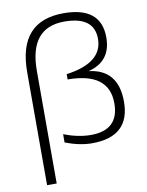

<svg xmlns="http://www.w3.org/2000/svg" viewBox="-95 -765 773 1009"><g transform="rotate(-10 292.0 -260.5)"><path d="M73.2 176.8V-425.3Q73.2 -698.2 314.5 -698.2Q514.6 -698.2 514.6 -534.2Q514.6 -406.2 392.1 -375.5Q547.4 -357.4 547.4 -186Q547.4 1 345.2 1Q278.8 1 202.6 -28.3V-72.3Q279.3 -43 346.2 -43Q496.1 -43 496.1 -186Q496.1 -351.1 275.9 -351.6V-379.9Q470.2 -406.2 470.2 -534.2Q470.2 -654.3 311 -654.3Q124.5 -654.3 124.5 -423.8V176.8Z"/></g></svg>

Font: Voltera Light
Style: Light
Weight: 300
Designer: Bernd Montag
Version: Version 1.301